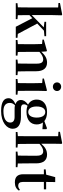

<svg xmlns="http://www.w3.org/2000/svg" viewBox="1116 -1974 1118 3389"><g transform="rotate(90 1674.5 -280.0)"><path d="M365 -506 463 -494 344 -378 247 -282V-651L251 -810L236 -819L34 -780V-753L112 -748V-235L110 -37L37 -30V0H318V-30L249 -36C248 -93 247 -182 247 -240L302 -292L453 0H648V-30L579 -36L396 -379L522 -497L620 -506V-536H365Z M1101 0H1307V-30L1241 -36C1239 -93 1238 -177 1238 -235V-361C1238 -493 1178 -552 1085 -552C1020 -552 961 -526 894 -450L888 -542L875 -550L679 -495V-471L757 -464C760 -415 761 -376 761 -310V-235C761 -180 760 -94 759 -37L687 -30V0H962V-30L898 -36L896 -235V-417C946 -464 993 -484 1027 -484C1078 -484 1104 -454 1104 -370V-235L1102 -37L1032 -30V0Z M1511 -655C1553 -655 1587 -685 1587 -729C1587 -770 1553 -801 1511 -801C1469 -801 1435 -770 1435 -729C1435 -685 1469 -655 1511 -655ZM1446 0H1652V-30L1585 -36C1584 -94 1583 -180 1583 -235V-388L1587 -542L1574 -550L1367 -497V-473L1446 -466C1448 -418 1449 -375 1449 -308V-235L1447 -37L1375 -30V0Z M1957 -220C1894 -220 1860 -278 1860 -369C1860 -464 1897 -521 1958 -521C2018 -521 2056 -465 2056 -369C2056 -278 2019 -220 1957 -220ZM1957 -189C2102 -189 2177 -265 2177 -369C2177 -412 2164 -450 2142 -479L2261 -470V-540L2244 -551L2118 -504C2082 -534 2029 -552 1958 -552C1813 -552 1738 -476 1738 -369C1738 -303 1768 -248 1827 -217C1766 -173 1745 -132 1745 -89C1745 -44 1770 -12 1818 5C1748 36 1714 78 1714 128C1714 201 1767 259 1940 259C2140 259 2253 159 2253 55C2253 -31 2194 -91 2044 -91H1898C1844 -91 1822 -110 1822 -143C1822 -167 1830 -185 1847 -208C1877 -196 1914 -189 1957 -189ZM1838 15C1863 21 1887 21 1933 21H2048C2121 21 2144 59 2144 96C2144 170 2076 218 1940 218C1850 218 1797 180 1797 106C1797 68 1811 44 1838 15Z M2725 0H2932V-30L2866 -36L2864 -235V-359C2864 -495 2803 -552 2709 -552C2636 -552 2579 -521 2517 -449V-651L2520 -810L2507 -819L2307 -780V-753L2385 -748V-235L2383 -37L2311 -30V0H2585V-30L2522 -36C2521 -93 2520 -179 2520 -235V-418C2568 -464 2613 -484 2649 -484C2698 -484 2729 -454 2729 -370V-235C2729 -177 2728 -93 2727 -37L2657 -30V0Z M3201 16C3270 16 3316 -9 3345 -56L3330 -73C3303 -52 3285 -43 3258 -43C3217 -43 3192 -67 3192 -124V-496H3322V-536H3192L3194 -696H3107L3064 -537L2970 -528V-496H3057V-235C3057 -195 3056 -169 3056 -132C3056 -29 3105 16 3201 16Z"/></g></svg>

Font: Noto Serif CJK KR
Style: Bold
Weight: 700
Designer: Ryoko NISHIZUKA 西塚涼子 (kana & ideographs); Frank Grießhammer (Latin, Greek & Cyrillic); Wenlong ZHANG 张文龙 (bopomofo); San
Foundry: Adobe
Version: Version 2.001;hotconv 1.1.0;makeotfexe 2.6.0